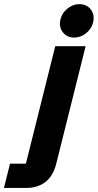

<svg xmlns="http://www.w3.org/2000/svg" viewBox="-152 -728 483 948"><path d="M-132.5 200 -102.5 80H-24.2L120.8 -500H270.8L125.8 80Q110.8 140.8 72.5 170.4Q34.2 200 -24.2 200ZM215 -542.5Q178.3 -542.5 157.9 -569.2Q137.5 -595.8 146.7 -632.5Q154.2 -664.2 181.2 -685.8Q208.3 -707.5 239.2 -707.5Q276.7 -707.5 296.7 -680.8Q316.7 -654.2 307.5 -616.7Q300 -585.8 273.3 -564.2Q246.7 -542.5 215 -542.5Z"/></svg>

Font: Funnel Sans Light ExtraBold
Style: Italic
Weight: 800
Italic angle: -14.036°
Version: Version 1.000